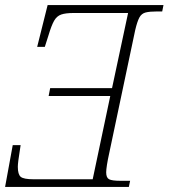

<svg xmlns="http://www.w3.org/2000/svg" viewBox="-30 -735 662 754"><path d="M-10 -1 20 -165H51Q50 -156 47 -138.5Q44 -121 42 -104.5Q40 -88 40 -80Q40 -50 51.5 -40.5Q63 -31 102 -31H334L403 -358H161L167 -389H410L473 -684H260Q228 -684 210.5 -678Q193 -672 182.5 -653.5Q172 -635 161 -598L146 -551H116L157 -715H612L607 -690H586Q558 -690 542 -686Q526 -682 517.5 -666.5Q509 -651 501 -617L399 -134Q393 -107 390 -87.5Q387 -68 387 -58Q387 -37 398.5 -31Q410 -25 443 -25H481L476 -1Z"/></svg>

Font: Noto Serif ExtraLight
Style: Italic
Weight: 200
Italic angle: -12°
Designer: Monotype Design Team
Foundry: Monotype Imaging Inc.
Version: Version 2.014; ttfautohint (v1.8.4.7-5d5b)